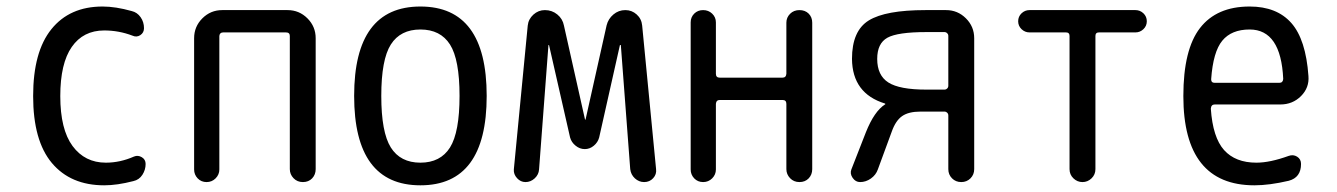

<svg xmlns="http://www.w3.org/2000/svg" viewBox="-20 -550 4040 580"><path d="M294.9 9.8Q193.4 9.8 136.7 -57.6Q80.1 -125 80.1 -259.8Q80.1 -393.6 135.3 -461.9Q190.4 -530.3 290 -530.3Q329.1 -530.3 377.9 -516.6Q394.5 -512.7 404.8 -498Q415 -483.4 415 -464.8Q415 -451.2 403.8 -443.8Q392.6 -436.5 379.9 -442.4Q338.9 -458 294.9 -458Q231.4 -458 196.8 -408.2Q162.1 -358.4 162.1 -259.8Q162.1 -159.2 199.2 -108.9Q236.3 -58.6 299.8 -58.6Q342.8 -58.6 384.8 -77.1Q396.5 -82 408.2 -75.2Q419.9 -68.4 419.9 -54.7Q419.9 -37.1 410.2 -22Q400.4 -6.8 382.8 -2.9Q334 9.8 294.9 9.8Z M566.4 -38.1V-434.6Q566.4 -469.7 591.3 -494.6Q616.2 -519.5 651.4 -519.5H848.6Q883.8 -519.5 908.7 -494.6Q933.6 -469.7 933.6 -434.6V-39.1Q933.6 -22.5 922.9 -11.2Q912.1 0 895 0Q877.9 0 866.7 -11.7Q855.5 -23.4 855.5 -39.1V-441.4Q855.5 -452.1 843.8 -452.1H654.3Q643.6 -452.1 642.6 -441.4V-38.1Q642.6 -22.5 631.3 -11.2Q620.1 0 604 0Q587.9 0 577.1 -11.2Q566.4 -22.5 566.4 -38.1Z M1339.4 -415.5Q1310.5 -460.9 1250 -460.9Q1189.5 -460.9 1160.6 -415.5Q1131.8 -370.1 1131.8 -260.3Q1131.8 -150.4 1160.6 -104.5Q1189.5 -58.6 1250 -58.6Q1310.5 -58.6 1339.4 -104.5Q1368.2 -150.4 1368.2 -260.3Q1368.2 -370.1 1339.4 -415.5ZM1450.2 -260.3Q1450.2 9.8 1250 9.8Q1049.8 9.8 1049.8 -260.3Q1049.8 -530.3 1250 -530.3Q1450.2 -530.3 1450.2 -260.3Z M1567.4 0Q1552.7 0 1542 -11.7Q1531.2 -23.4 1532.2 -38.1L1574.2 -472.7Q1576.2 -492.2 1591.3 -505.9Q1606.4 -519.5 1626 -519.5Q1647.5 -519.5 1663.6 -506.3Q1679.7 -493.2 1683.6 -472.7L1747.1 -189.5Q1747.1 -188.5 1748 -188.5Q1749 -188.5 1749 -189.5L1812.5 -473.6Q1817.4 -493.2 1833 -506.3Q1848.6 -519.5 1869.1 -519.5Q1888.7 -519.5 1903.3 -506.3Q1918 -493.2 1919.9 -472.7L1961.9 -39.1Q1963.9 -23.4 1953.1 -11.7Q1942.4 0 1925.8 0Q1910.2 0 1897.9 -11.2Q1885.7 -22.5 1883.8 -39.1L1855.5 -413.1Q1855.5 -414.1 1854 -414.1Q1852.5 -414.1 1852.5 -413.1L1790 -134.8Q1786.1 -120.1 1773.9 -109.9Q1761.7 -99.6 1746.6 -99.6Q1731.4 -99.6 1718.8 -109.9Q1706.1 -120.1 1702.1 -134.8L1638.7 -413.1Q1638.7 -414.1 1637.7 -414.1Q1636.7 -414.1 1636.7 -413.1L1608.4 -38.1Q1607.4 -22.5 1595.2 -11.2Q1583 0 1567.4 0Z M2066.4 -38.1V-482.4Q2066.4 -498 2077.1 -508.8Q2087.9 -519.5 2104 -519.5Q2120.1 -519.5 2131.3 -508.8Q2142.6 -498 2142.6 -482.4V-327.1Q2142.6 -315.4 2154.3 -315.4H2343.8Q2354.5 -315.4 2355.5 -327.1V-481.4Q2355.5 -497.1 2366.7 -508.3Q2377.9 -519.5 2395 -519.5Q2412.1 -519.5 2422.9 -508.8Q2433.6 -498 2433.6 -481.4V-39.1Q2433.6 -22.5 2422.9 -11.2Q2412.1 0 2395 0Q2377.9 0 2366.7 -11.7Q2355.5 -23.4 2355.5 -39.1V-236.3Q2355.5 -248 2343.8 -248H2154.3Q2143.6 -248 2142.6 -236.3V-38.1Q2142.6 -22.5 2131.3 -11.2Q2120.1 0 2104 0Q2087.9 0 2077.1 -11.2Q2066.4 -22.5 2066.4 -38.1Z M2629.9 -372.1Q2629.9 -322.3 2663.6 -300.8Q2697.3 -279.3 2778.3 -279.3H2834Q2837.9 -279.3 2841.3 -282.7Q2844.7 -286.1 2844.7 -291V-442.4Q2844.7 -446.3 2841.3 -449.7Q2837.9 -453.1 2834 -453.1H2778.3Q2691.4 -453.1 2660.6 -436Q2629.9 -418.9 2629.9 -372.1ZM2578.1 0Q2564.5 0 2555.7 -12.7Q2546.9 -25.4 2551.8 -38.1L2595.7 -150.4Q2621.1 -213.9 2653.3 -234.4Q2654.3 -234.4 2654.3 -235.4Q2654.3 -237.3 2653.3 -237.3Q2554.7 -267.6 2553.7 -372.1Q2553.7 -457 2604.5 -488.3Q2655.3 -519.5 2775.4 -519.5H2837.9Q2873 -519.5 2897.9 -494.6Q2922.9 -469.7 2922.9 -434.6V-39.1Q2922.9 -22.5 2911.6 -11.2Q2900.4 0 2883.8 0Q2867.2 0 2856 -11.2Q2844.7 -22.5 2844.7 -39.1V-201.2Q2844.7 -206.1 2841.3 -209.5Q2837.9 -212.9 2834 -212.9H2760.7Q2724.6 -212.9 2705.1 -199.2Q2685.5 -185.5 2673.8 -152.3L2631.8 -38.1Q2626 -21.5 2610.8 -10.7Q2595.7 0 2578.1 0Z M3089.8 -452.1Q3076.2 -452.1 3065.9 -461.9Q3055.7 -471.7 3055.7 -485.8Q3055.7 -500 3065.9 -509.8Q3076.2 -519.5 3089.8 -519.5H3410.2Q3423.8 -519.5 3434.1 -509.8Q3444.3 -500 3444.3 -485.8Q3444.3 -471.7 3434.1 -461.9Q3423.8 -452.1 3410.2 -452.1H3299.8Q3289.1 -452.1 3289.1 -441.4V-39.1Q3289.1 -22.5 3277.3 -11.2Q3265.6 0 3250 0Q3234.4 0 3222.7 -11.2Q3210.9 -22.5 3210.9 -39.1V-441.4Q3210.9 -452.1 3200.2 -452.1Z M3754.9 -460.9Q3700.2 -460.9 3672.4 -427.2Q3644.5 -393.6 3638.7 -310.5Q3638.7 -299.8 3649.4 -299.8H3844.7Q3855.5 -299.8 3856.4 -311.5Q3849.6 -460.9 3754.9 -460.9ZM3769.5 9.8Q3554.7 9.8 3554.7 -259.8Q3554.7 -400.4 3605 -465.3Q3655.3 -530.3 3754.9 -530.3Q3836.9 -530.3 3880.9 -480.5Q3924.8 -430.7 3932.6 -320.3Q3935.5 -285.2 3910.2 -259.8Q3884.8 -234.4 3847.7 -234.4H3649.4Q3638.7 -234.4 3637.7 -221.7Q3643.6 -134.8 3677.7 -96.7Q3711.9 -58.6 3775.4 -58.6Q3816.4 -58.6 3873 -79.1Q3886.7 -84 3898.4 -76.7Q3910.2 -69.3 3910.2 -54.7Q3910.2 -13.7 3873 -3.9Q3814.5 9.8 3769.5 9.8Z"/></svg>

Font: Rounded-X Mgen+ 2m regular
Style: Regular
Weight: 400
Designer: [Source Han Sans]
Ryoko NISHIZUKA  (kana & ideographs); Paul D. Hunt (Latin, Greek & Cyrillic); Wenlong ZHANG  (bopomofo
Version: Version 1.059.20150602